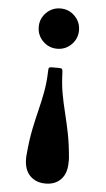

<svg xmlns="http://www.w3.org/2000/svg" viewBox="-55 -571 469 850"><g transform="rotate(5 179.5 -146.0)"><path d="M269 -445.5Q269 -408.5 242.8 -382.2Q216.5 -356 179.5 -356Q142.5 -356 116.2 -382.2Q90 -408.5 90 -445.5Q90 -482.5 116.2 -508.8Q142.5 -535 179.5 -535Q216.5 -535 242.8 -508.8Q269 -482.5 269 -445.5ZM86 121.5Q91.5 58 101.2 10.2Q111 -37.5 121.2 -78.5Q131.5 -119.5 139.2 -161.2Q147 -203 148.5 -255Q148.5 -264 150.5 -268Q152.5 -272 163 -272H195.5Q207 -272 209.2 -268Q211.5 -264 212 -254Q213.5 -203 221 -161.2Q228.5 -119.5 238.8 -78.5Q249 -37.5 258.8 10.2Q268.5 58 274 121.5Q274.5 126.5 274.2 131.2Q274 136 274 140.5Q274 190 248.5 216.5Q223 243 180 243Q137.5 243 111.2 216.5Q85 190 85 140.5Q85 136 85.2 131.2Q85.5 126.5 86 121.5Z"/></g></svg>

Font: Besley* Condensed
Style: Bold
Weight: 700
Width: 3
Designer: Owen Earl
Foundry: indestructible type*
Version: Version 3.000; ttfautohint (v1.8.3)